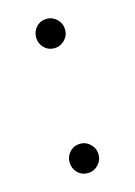

<svg xmlns="http://www.w3.org/2000/svg" viewBox="-78 -480 376 536"><g transform="rotate(-15 109.5 -212.0)"><path d="M68 -392Q68 -410 80 -422.5Q92 -435 110 -435Q127 -435 139.5 -422.5Q152 -410 152 -392Q152 -375 139.5 -362.5Q127 -350 110 -350Q92 -350 80 -362.5Q68 -375 68 -392ZM68 -32Q68 -49 80 -61.5Q92 -74 110 -74Q127 -74 139.5 -61.5Q152 -49 152 -32Q152 -14 139.5 -1.5Q127 11 110 11Q92 11 80 -1.5Q68 -14 68 -32Z"/></g></svg>

Font: KoHo Light
Style: Regular
Weight: 300
Version: Version 1.000; ttfautohint (v1.6)